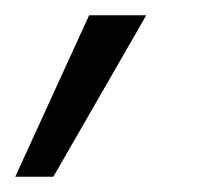

<svg xmlns="http://www.w3.org/2000/svg" viewBox="-78 -110 258 252"><path d="M-58 122 39 -90H114L-8 122Z"/></svg>

Font: DM Sans 36pt Light
Style: Italic
Weight: 300
Italic angle: -10°
Designer: Colophon Foundry, Jonny Pinhorn
Foundry: Colophon Foundry
Version: Version 4.004;gftools[0.9.30]